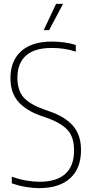

<svg xmlns="http://www.w3.org/2000/svg" viewBox="-20 -964 473 993"><path d="M182 9Q150.5 9 113.5 2.8Q76.5 -3.5 41 -16V-50Q80 -36.5 115.8 -30.2Q151.5 -24 185 -24Q272 -24 317.5 -64.5Q363 -105 363 -186Q363 -255 329.2 -292Q295.5 -329 218 -356L192 -365Q115 -392 74.5 -438.2Q34 -484.5 34 -560Q34 -648.5 89 -698.8Q144 -749 249 -749Q278.5 -749 312.5 -744.5Q346.5 -740 372 -731V-697Q340 -707.5 309.2 -711.8Q278.5 -716 247 -716Q158 -716 114 -676.2Q70 -636.5 70 -562Q70 -496 102.5 -459.8Q135 -423.5 210 -397L236 -388Q316.5 -360.5 357.8 -313Q399 -265.5 399 -188Q399 -93 342.8 -42Q286.5 9 182 9ZM206 -808 270 -944H306L234 -808Z"/></svg>

Font: Encode Sans Condensed Thin
Style: Regular
Weight: 100
Width: 3
Designer: Multiple Designers
Foundry: Impallari Type
Version: Version 3.000; ttfautohint (v1.8.3) -l 8 -r 50 -G 200 -x 14 